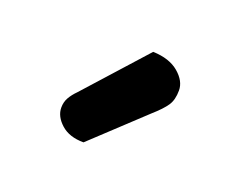

<svg xmlns="http://www.w3.org/2000/svg" viewBox="-48 -776 395 328"><g transform="rotate(20 149.0 -612.0)"><path d="M184 -705Q214 -704 231 -689.5Q248 -675 248 -658Q248 -641 241 -630.5Q234 -620 217 -605L125 -519Q99 -519 84 -532.5Q69 -546 69 -562Q69 -572 73.5 -580Q78 -588 86 -596Z"/></g></svg>

Font: Baloo 2 Latin Medium
Style: Regular
Weight: 500
Designer: Sarang Kulkarni and Ek Type
Foundry: Ek Type
Version: Version 1.001